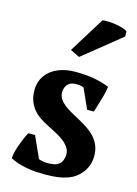

<svg xmlns="http://www.w3.org/2000/svg" viewBox="-113 -785 615 859"><g transform="rotate(15 194.5 -356.0)"><path d="M252 -99.6Q252 -117.2 242.9 -131.1Q233.9 -145 218.8 -157.2Q203.6 -169.4 183.6 -180.2Q163.6 -190.9 142.1 -201.7Q120.6 -212.4 101.8 -224.9Q83 -237.3 69.3 -253.9Q55.7 -270.5 47.6 -292Q39.6 -313.5 39.6 -342.3Q39.6 -369.6 50.5 -392.8Q61.5 -416 81.8 -432.6Q102.1 -449.2 131.1 -458.5Q160.2 -467.8 196.3 -467.8Q245.1 -467.8 283.4 -460.9Q321.8 -454.1 354 -440.4Q350.1 -411.1 339.4 -377.4Q334 -360.8 330.1 -345.9Q326.2 -331.1 320.8 -317.4H290L248.5 -410.2Q243.2 -411.6 239.5 -412.6Q235.8 -413.6 232.2 -414.3Q228.5 -415 223.9 -415.3Q219.2 -415.5 211.9 -415.5Q198.2 -415.5 188.7 -411.1Q179.2 -406.7 173.1 -399.4Q167 -392.1 164.3 -382.8Q161.6 -373.5 161.6 -363.8Q161.6 -346.7 170.7 -333.3Q179.7 -319.8 194.3 -308.3Q209 -296.9 227.8 -286.4Q246.6 -275.9 266.6 -265.1Q287.1 -253.9 306.4 -241.2Q325.7 -228.5 340.8 -212.4Q356 -196.3 365.2 -174.8Q374.5 -153.3 374.5 -124.5Q374.5 -92.8 360.4 -66.2Q346.2 -39.6 321.3 -21Q307.6 -10.7 290.5 -4.4Q273.4 2 255.4 5.4Q237.3 8.8 219 10Q200.7 11.2 184.6 11.2Q162.6 11.2 140.1 10Q117.7 8.8 94.2 3.9Q71.3 -0.5 54.4 -6.3Q37.6 -12.2 20.5 -20.5Q21.5 -37.1 25.9 -53.7Q30.3 -70.3 36.6 -87.4Q43 -104.5 49.3 -119.6Q55.7 -134.8 63.5 -147.9H94.2L139.2 -48.3Q148.9 -44.4 160.4 -42.7Q171.9 -41 182.6 -41Q193.8 -41 207 -43Q220.2 -44.9 231 -52.7Q242.2 -60.5 247.1 -73.2Q252 -85.9 252 -99.6ZM252.9 -721.7Q260.3 -723.6 277.8 -723.1Q295.4 -722.7 314.5 -719.7Q333.5 -716.8 349.1 -711.7Q364.7 -706.5 369.6 -700.7V-677.7L193.8 -536.1L150.9 -557.1Z"/></g></svg>

Font: PT Astra Serif
Style: Bold
Weight: 700
Designer: A.Korolkova, I. Chaeva
Foundry: ParaType Ltd
Version: Version 1.002